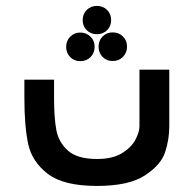

<svg xmlns="http://www.w3.org/2000/svg" viewBox="-20 -614 640 634"><path d="M60.5 -291V-351H158.5V-289.5Q158.5 -225 166 -184.8Q173.5 -144.5 204.2 -116.8Q235 -89 300.5 -89Q351.5 -89 382.8 -108.2Q414 -127.5 427.2 -152.8Q440.5 -178 440.5 -197V-384H539V-197Q539 -153.5 525.2 -111.5Q511.5 -69.5 458.5 -34.8Q405.5 0 300 0Q190 0 138 -39.8Q86 -79.5 73.2 -138Q60.5 -196.5 60.5 -291ZM253 -547.5Q253 -568 266.5 -581.2Q280 -594.5 300 -594.5Q320.5 -594.5 333.8 -581Q347 -567.5 347 -547.5Q347 -527.5 333.5 -514.2Q320 -501 300 -501Q280 -501 266.5 -514.2Q253 -527.5 253 -547.5ZM198.5 -459.5Q198.5 -479.5 212 -493Q225.5 -506.5 245 -506.5Q265 -506.5 278.8 -493Q292.5 -479.5 292.5 -459.5Q292.5 -439 279 -425.5Q265.5 -412 245 -412Q225 -412 211.8 -425.5Q198.5 -439 198.5 -459.5ZM305.5 -460Q305.5 -480 318.8 -493.5Q332 -507 352 -507Q372.5 -507 386 -493.5Q399.5 -480 399.5 -460Q399.5 -440 386 -426.2Q372.5 -412.5 352 -412.5Q332 -412.5 318.8 -426Q305.5 -439.5 305.5 -460Z"/></svg>

Font: JuliaMono SemiBold
Style: Italic
Weight: 600
Italic angle: -9°
Monospace: yes
Designer: cormullion
Foundry: corm
Version: Version 0.056; ttfautohint (v1.8.4)